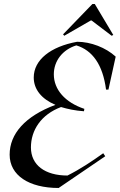

<svg xmlns="http://www.w3.org/2000/svg" viewBox="-20 -922 596 956"><path d="M272 14 504 -144 494 -159C438 -119 380 -80 316 -48C204 -48 134 -100 134 -188C134 -274 185 -352 284 -389C317 -379 355 -371 398 -368L400 -380C304 -412 248 -476 248 -552C248 -619 292 -675 360 -696C440 -672 492 -600 508 -476H520L556 -640C507 -685 432 -714 364 -714C232 -690 148 -624 148 -536C148 -477 187 -429 256 -400C104 -343 28 -255 28 -152C28 -49 124 14 272 14ZM300 -744 432 -820H436L536 -744L544 -748L452 -902H440L294 -751Z"/></svg>

Font: Mazius Display Extra italic
Style: Regular
Weight: 400
Italic angle: -17°
Designer: Alberto Casagrande & Collletttivo
Foundry: Collletttivo
Version: Version 2.000;Glyphs 3.2 (3217)